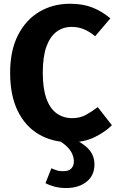

<svg xmlns="http://www.w3.org/2000/svg" viewBox="-20 -730 615 1008"><path d="M347.8 -710.3Q415.3 -710.3 465.6 -690.3Q515.9 -670.4 559.4 -633.6L479.4 -539.6Q451.7 -563.1 421.7 -575.9Q391.7 -588.8 356.3 -588.8Q311.8 -588.8 277.7 -564Q243.5 -539.2 224 -486.3Q204.6 -433.4 204.6 -348.1Q204.6 -265.3 223.7 -212.4Q242.7 -159.5 277.8 -134.6Q312.9 -109.7 358.5 -109.7Q400 -109.7 431.5 -127.1Q463 -144.5 493.2 -167.7L567.4 -72.5Q533.2 -37.9 477.8 -10.4Q422.3 17 349.8 17Q255 17 183.6 -25Q112.2 -66.9 72.7 -148.3Q33.2 -229.6 33.2 -348.1Q33.2 -464.5 74.4 -545.4Q115.6 -626.2 186.8 -668.3Q258 -710.3 347.8 -710.3ZM274.9 0 302.5 -24.4Q381.7 -1.1 428.8 37.2Q475.9 75.6 475.9 132.7Q475.9 191.5 434.3 224.3Q392.6 257.2 328 257.2Q295.2 257.2 268 250.3Q240.8 243.4 218.8 231.6L249.9 153.3Q261.3 158.7 276 163.7Q290.8 168.8 312 168.8Q341 168.8 354.4 154.5Q367.8 140.3 367.8 117.8Q367.8 98.9 359.5 79.1Q351.3 59.2 331.3 39.4Q311.3 19.5 274.9 0Z"/></svg>

Font: Fira Sans Variable
Style: Regular
Weight: 400
Designer: Carrois Corporate & Edenspiekermann AG
Foundry: Carrois Corporate GbR & Edenspiekermann AG
Version: Version 4.202